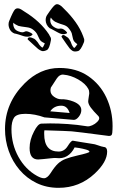

<svg xmlns="http://www.w3.org/2000/svg" viewBox="-20 -890 574 921"><path d="M261 11Q203 11 155.5 -12Q108 -35 74 -75Q40 -115 22 -165.5Q4 -216 4 -271Q4 -396 98 -490Q172 -564 265 -564Q346 -564 403 -525Q460 -486 490 -422.5Q520 -359 520 -285Q520 -269 518.5 -252.5Q517 -236 501 -238Q421 -249 376.5 -254Q332 -259 324 -260Q316 -261 283 -262Q250 -263 193 -265Q192 -261 192 -256Q192 -251 192 -247Q192 -163 261 -163Q288 -163 304 -188Q322 -217 330 -215Q346 -212 368.5 -208.5Q391 -205 422 -200Q434 -199 450 -193Q466 -187 478 -185Q494 -184 494 -163Q494 -113 434 -57Q361 11 261 11ZM191 -35Q207 -35 223 -60Q242 -90 258 -105Q274 -120 295.5 -128Q317 -136 351 -144Q409 -157 409 -162Q409 -168 393 -172.5Q377 -177 359.5 -180Q342 -183 338 -183Q324 -155 302 -141.5Q280 -128 249 -132Q245 -133 226.5 -131Q208 -129 188.5 -127Q169 -125 163 -125Q122 -125 122 -180Q122 -219 143 -259Q162 -297 179 -297Q189 -297 200 -297.5Q211 -298 221 -298Q260 -298 305 -295Q350 -292 399 -284Q409 -283 422.5 -289Q436 -295 446 -305Q456 -315 456 -323Q456 -329 452 -333Q428 -357 415.5 -374Q403 -391 403 -404Q403 -406 404 -413.5Q405 -421 407 -434Q408 -437 408 -440Q408 -443 408 -445Q408 -456 404 -463Q390 -489 355 -509Q320 -529 284 -532Q266 -534 252 -513Q238 -492 224 -470Q223 -466 222.5 -463Q222 -460 222 -456Q222 -438 239 -426Q256 -414 272 -414Q301 -415 332 -403Q370 -388 370 -362Q370 -345 357.5 -329.5Q345 -314 333 -315L193 -327Q171 -335 148 -339.5Q125 -344 102 -344Q59 -344 47 -325Q35 -306 35 -270Q35 -198 68.5 -137.5Q102 -77 158 -46Q178 -35 191 -35ZM314 -348Q303 -383 274 -383Q239 -383 221 -356ZM340 -643Q333 -643 328 -646Q320 -651 314 -658Q307 -667 298 -680Q289 -693 278 -709Q273 -716 276 -717Q279 -722 283 -722Q289 -722 299 -714Q307 -710 311.5 -703Q316 -696 319 -690Q324 -675 328 -669Q332 -663 334 -661Q335 -661 335.5 -660.5Q336 -660 336 -660Q338 -660 344 -668L351 -678Q341 -685 335.5 -692Q330 -699 326 -722Q325 -731 320 -739.5Q315 -748 308 -756Q300 -766 284 -771Q267 -776 257.5 -780Q248 -784 244 -786Q230 -795 224 -806Q221 -800 221 -792Q221 -784 225 -775.5Q229 -767 238 -761Q252 -752 262 -752Q268 -752 271 -753H273Q279 -753 287 -748Q309 -732 298 -729Q292 -726 285 -726Q272 -726 258 -734Q236 -746 226.5 -751Q217 -756 219 -754Q209 -762 204 -772.5Q199 -783 199 -793Q199 -808 206 -818Q234 -860 245 -867Q250 -870 254 -870Q260 -870 268 -865Q270 -864 275.5 -859.5Q281 -855 288 -847Q319 -817 342.5 -784Q366 -751 379 -716L382 -707Q384 -703 384 -700.5Q384 -698 384 -696Q384 -690 382 -686Q367 -648 354 -645Q350 -644 346.5 -643.5Q343 -643 340 -643ZM179 -646Q175 -648 171.5 -649.5Q168 -651 163 -655Q154 -663 142.5 -673.5Q131 -684 117 -697Q111 -701 113 -705Q116 -711 123 -711Q129 -711 137 -707Q145 -705 151 -698.5Q157 -692 161 -687Q169 -674 174 -669Q179 -664 182 -662H183Q186 -662 190 -671L195 -682Q184 -687 177 -692.5Q170 -698 161 -720Q155 -736 137 -749Q126 -757 110 -759Q92 -761 82 -763Q72 -765 68 -766Q53 -772 44 -781Q42 -771 47 -758.5Q52 -746 67 -740Q79 -735 87 -735Q93 -735 101 -739Q102 -740 106 -740Q111 -740 118 -737Q143 -727 133 -721Q125 -714 110 -714Q101 -714 92 -717Q69 -725 58.5 -727.5Q48 -730 50 -729Q35 -735 28 -747.5Q21 -760 21 -773Q21 -782 24 -789Q43 -836 52 -845Q57 -850 64 -850Q67 -850 69.5 -849.5Q72 -849 75 -848Q79 -847 98 -834Q173 -788 215 -725Q216 -723 217 -721Q218 -719 219 -717Q224 -710 224.5 -705Q225 -700 224 -696Q217 -656 205 -650Q189 -642 179 -646Z"/></svg>

Font: Moo Lah Lah
Style: Regular
Weight: 400
Designer: Robert E. Leuschke
Foundry: Robert E. Leuschke
Version: Version 1.010; ttfautohint (v1.8.3)